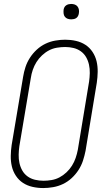

<svg xmlns="http://www.w3.org/2000/svg" viewBox="-20 -944 540 972"><path d="M199 8Q171 8 144.5 2Q118 -4 96.5 -18Q75 -32 60.5 -54Q46 -76 40 -101.5Q34 -127 34.5 -155Q35 -183 39 -210L97 -555Q101 -580 109 -604.5Q117 -629 131.5 -651.5Q146 -674 166 -692.5Q186 -711 210 -722.5Q234 -734 260 -738.5Q286 -743 310 -743Q338 -743 364.5 -737Q391 -731 412.5 -717Q434 -703 448.5 -681Q463 -659 469 -633.5Q475 -608 474.5 -580Q474 -552 470 -525L413 -180Q408 -155 400 -130.5Q392 -106 377.5 -83.5Q363 -61 343 -42.5Q323 -24 299 -12.5Q275 -1 249 3.5Q223 8 199 8ZM200 -29Q220 -29 241 -32.5Q262 -36 281 -46Q300 -56 316.5 -71.5Q333 -87 344.5 -105.5Q356 -124 363 -144.5Q370 -165 374 -186L431 -531Q434 -552 434.5 -574Q435 -596 430.5 -616.5Q426 -637 416 -654.5Q406 -672 389.5 -684Q373 -696 352.5 -701Q332 -706 310 -706Q290 -706 268.5 -702.5Q247 -699 228 -689Q209 -679 192.5 -663.5Q176 -648 164.5 -629.5Q153 -611 146 -590.5Q139 -570 136 -549L78 -204Q75 -183 74.5 -161Q74 -139 78.5 -118.5Q83 -98 93 -80.5Q103 -63 119.5 -51Q136 -39 157 -34Q178 -29 200 -29ZM341 -846Q331 -846 322.5 -849Q314 -852 308.5 -859Q303 -866 302 -875.5Q301 -885 302 -895Q303 -901 306 -907Q309 -913 315 -917Q321 -921 327.5 -922.5Q334 -924 340 -924Q350 -924 358.5 -921Q367 -918 372.5 -911Q378 -904 379.5 -894.5Q381 -885 379 -875Q378 -869 375 -863Q372 -857 366.5 -853Q361 -849 354 -847.5Q347 -846 341 -846Z"/></svg>

Font: Iosevka Term Curly XLt Obl
Style: Regular
Weight: 200
Italic angle: -9°
Designer: Belleve Invis
Foundry: Belleve Invis
Version: Version 32.3.0